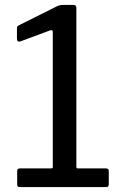

<svg xmlns="http://www.w3.org/2000/svg" viewBox="-20 -762 505 782"><path d="M412 -76Q423 -76 423 -66V-10Q423 -7 420.5 -3.5Q418 0 412 0H61Q50 0 50 -10V-66Q50 -76 61 -76H187Q195 -76 195 -81V-631Q195 -641 186 -639L62 -593Q49 -590 49 -605V-645Q49 -652 51 -654.5Q53 -657 59 -660L207 -734Q217 -739 223 -740.5Q229 -742 237 -742H280Q291 -742 291 -730V-83Q291 -76 297 -76H412Z"/></svg>

Font: Libre Franklin
Style: Regular
Weight: 400
Designer: Pablo Impallari, Rodrigo Fuenzalida, Nhung Nguyen
Foundry: Impallari Type
Version: Version 3.000